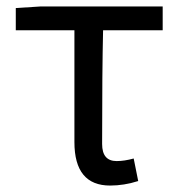

<svg xmlns="http://www.w3.org/2000/svg" viewBox="-20 -563 553 596"><path d="M211 -122V-469H29V-538L107 -543H485V-469H300Q297 -346 297 -116Q297 -63 342 -63Q366 -63 395 -71L409 -1Q365 13 322 13Q211 13 211 -122Z"/></svg>

Font: KaiGen Gothic CN Regular
Style: Regular
Weight: 400
Designer: Ryoko NISHIZUKA  (kana & ideographs); Paul D. Hunt (Latin, Greek & Cyrillic); Wenlong ZHANG  (bopomofo); Sandoll Communi
Foundry: Adobe Systems Incorporated
Version: Version 1.002.20150501